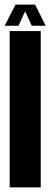

<svg xmlns="http://www.w3.org/2000/svg" viewBox="-33 -809 217 829"><path d="M8.8 0V-675H142.8V0ZM-12.8 -697.8 33.8 -789.2H118.5L164.2 -697.8H104.2L75.5 -760L46.8 -697.8Z"/></svg>

Font: Anybody UltraCondensed Thin
Style: Regular
Weight: 100
Width: 1
Designer: Tyler Finck
Foundry: Etcetera Type Company
Version: Version 1.110